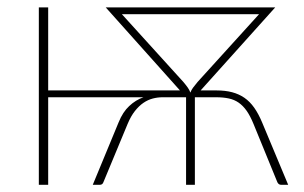

<svg xmlns="http://www.w3.org/2000/svg" viewBox="-20 -514 845 534"><path d="M490 -286Q498 -276.5 502.5 -270Q507 -263.5 509.5 -256.5Q512 -263.5 516.8 -270Q521.5 -276.5 529.5 -286L700.5 -474.5H319ZM781.5 0H762Q755 0 751.5 -7L685 -169.5Q676 -191.5 666 -205.8Q656 -220 643.8 -228.5Q631.5 -237 616.2 -240.2Q601 -243.5 581 -243.5H522V0H497.5V-243.5H432Q418.5 -243.5 405 -240Q391.5 -236.5 379 -228Q366.5 -219.5 355.2 -205.2Q344 -191 335 -169.5L267.5 -7Q265 0 257.5 0H238L310 -174Q321.5 -202.5 339.5 -219.2Q357.5 -236 379 -243.5H114V0H88V-493.5H114V-262.5H480.5L274 -493.5H745.5L538 -262.5H582.5Q606.5 -262.5 625.5 -257.5Q644.5 -252.5 659.8 -242Q675 -231.5 687 -214.5Q699 -197.5 709 -173.5Z"/></svg>

Font: Lato 2
Style: Regular
Weight: 200
Designer: Lukasz Dziedzic with Adam Twardoch and Botio Nikoltchev
Foundry: tyPoland Lukasz Dziedzic
Version: Version 2.015; 2015-08-06; http://www.latofonts.com/